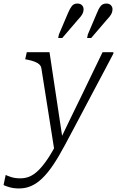

<svg xmlns="http://www.w3.org/2000/svg" viewBox="-115 -831 659 1082"><path d="M193 27 218 -14 239 -39 164 -537H36L27 -497L38 -495Q63 -490 80 -483.5Q97 -477 106.5 -468Q116 -459 118 -447ZM225 -45 213 -39Q182 22 154.5 63Q127 104 102 128.5Q77 153 52.5 163.5Q28 174 0 174Q-30 174 -51.5 167Q-73 160 -83 155L-95 212Q-83 218 -60 224.5Q-37 231 -7 231Q29 231 61 217Q93 203 123.5 173.5Q154 144 185 98Q216 52 250 -12Q278 -64 305.5 -116Q333 -168 360.5 -220Q388 -272 415 -323Q442 -374 469.5 -425.5Q497 -477 524 -529V-537H463Q433 -476 403.5 -414Q374 -352 344 -290.5Q314 -229 284 -167.5Q254 -106 225 -45ZM268 -757Q279 -783 290 -797Q301 -811 321 -811Q338 -811 347 -801.5Q356 -792 356 -779Q356 -768 352 -758Q348 -748 340 -738Q332 -728 320 -715L236 -617H213L217 -637ZM431 -757Q441 -783 452.5 -797Q464 -811 484 -811Q501 -811 510 -801.5Q519 -792 519 -779Q519 -768 515 -758Q511 -748 503 -738Q495 -728 483 -715L399 -617H376L380 -637Z"/></svg>

Font: Roboto Serif ExtraLight
Style: Italic
Weight: 250
Italic angle: -10°
Designer: Greg Gazdowicz
Foundry: Commercial Type
Version: Version 1.008